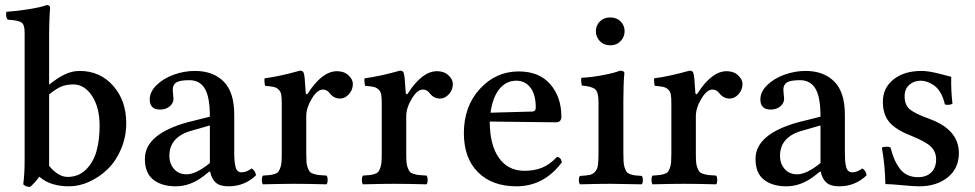

<svg xmlns="http://www.w3.org/2000/svg" viewBox="-20 -718 3809 750"><path d="M171.9 -349.1V-69.8Q208 -26.9 244.1 -26.9Q287.1 -26.9 316.2 -55.9Q345.2 -85 357.2 -128.4Q369.1 -171.9 369.1 -226.1Q369.1 -298.3 339.6 -343.3Q310.1 -388.2 266.1 -388.2Q240.7 -388.2 220.7 -380.4Q200.7 -372.6 171.9 -349.1ZM70.8 2Q76.2 -38.6 76.2 -89.8V-591.8Q76.2 -621.6 64 -630.1Q51.8 -638.7 9.8 -641.1Q1 -653.8 4.9 -671.9Q44.4 -674.3 92.8 -682.1Q141.1 -689.9 162.1 -698.2Q175.8 -698.2 175.8 -687Q175.8 -686 175.3 -681.2Q174.8 -676.3 174.3 -667.2Q173.8 -658.2 173.3 -646.7Q172.9 -635.3 172.4 -618.2Q171.9 -601.1 171.9 -583V-387.2Q206.5 -415 234.4 -428Q262.2 -440.9 291 -440.9Q370.6 -440.9 421.9 -383.1Q473.1 -325.2 473.1 -236.8Q473.1 -183.6 453.1 -136.2Q433.1 -88.9 400.9 -57.6Q368.7 -26.4 329.1 -8.3Q289.6 9.8 250 9.8Q175.8 9.8 133.8 -27.8Q113.8 -1 97.2 12.2Q81.1 12.2 70.8 2Z M799.8 -81.1V-228L730 -208Q641.6 -184.1 641.6 -108.9Q641.6 -79.1 659.7 -58.1Q677.7 -37.1 709 -37.1Q745.6 -37.1 799.8 -81.1ZM800.8 -47.9H797.9L774.9 -29.8Q723.1 9.8 667 9.8Q611.8 9.8 578.9 -16.1Q545.9 -42 545.9 -97.2Q545.9 -195.3 715.8 -241.2L799.8 -262.2Q799.8 -339.8 779.8 -372.3Q759.8 -404.8 719.7 -404.8Q683.6 -404.8 669.2 -396.2Q654.8 -387.7 654.8 -367.2Q654.8 -359.9 656.2 -348.6Q657.7 -337.4 657.7 -332Q657.7 -315.4 643.1 -302.7Q628.4 -290 605 -290Q564.9 -290 564.9 -330.1Q564.9 -359.4 591.6 -385.5Q618.2 -411.6 658.9 -426.3Q699.7 -440.9 741.7 -440.9Q812.5 -440.9 853.8 -399.4Q895 -357.9 895 -270V-124Q895 -104 896 -91.6Q897 -79.1 899.7 -67.4Q902.3 -55.7 908.4 -50.3Q914.6 -44.9 923.8 -44.9Q943.4 -44.9 962.9 -60.1Q977.1 -52.7 980 -33.2Q935.5 9.8 872.6 9.8Q838.9 9.8 822.5 -5.1Q806.2 -20 800.8 -47.9Z M1176.3 -264.2V-120.1Q1176.3 -98.6 1177.2 -85.2Q1178.2 -71.8 1182.4 -61.8Q1186.5 -51.8 1190.4 -46.9Q1194.3 -42 1205.6 -38.6Q1216.8 -35.2 1226.1 -34.2Q1235.4 -33.2 1255.4 -32.2Q1259.8 -27.8 1259.8 -15.1Q1259.8 -2.4 1255.4 2Q1179.2 0 1129.4 0Q1081.5 0 1007.3 2Q1002.9 -2.4 1002.9 -15.1Q1002.9 -27.8 1007.3 -32.2Q1025.9 -33.2 1034.4 -34.2Q1043 -35.2 1053.2 -38.6Q1063.5 -42 1067.1 -46.9Q1070.8 -51.8 1074.7 -61.8Q1078.6 -71.8 1079.6 -85.2Q1080.6 -98.6 1080.6 -120.1V-314.9Q1080.6 -337.4 1078.4 -349.1Q1076.2 -360.8 1068.1 -368.4Q1060.1 -376 1049.1 -378.4Q1038.1 -380.9 1015.6 -382.8Q1014.2 -387.7 1013.2 -397.5Q1012.2 -407.2 1013.7 -412.1Q1070.8 -419.4 1151.4 -441.9Q1165 -441.9 1166.5 -432.1Q1170.4 -425.3 1174.3 -355Q1174.3 -351.6 1177 -350.1Q1179.7 -348.6 1182.6 -353Q1238.3 -439.9 1296.4 -439.9Q1324.2 -439.9 1341.3 -423.8Q1358.4 -407.7 1358.4 -390.1Q1358.4 -367.2 1343 -350.1Q1327.6 -333 1308.6 -333Q1284.2 -333 1268.6 -353Q1257.8 -368.2 1241.2 -368.2Q1219.2 -368.2 1197.8 -332.3Q1176.3 -296.4 1176.3 -264.2Z M1566.9 -264.2V-120.1Q1566.9 -98.6 1567.9 -85.2Q1568.8 -71.8 1573 -61.8Q1577.1 -51.8 1581.1 -46.9Q1585 -42 1596.2 -38.6Q1607.4 -35.2 1616.7 -34.2Q1626 -33.2 1646 -32.2Q1650.4 -27.8 1650.4 -15.1Q1650.4 -2.4 1646 2Q1569.8 0 1520 0Q1472.2 0 1397.9 2Q1393.6 -2.4 1393.6 -15.1Q1393.6 -27.8 1397.9 -32.2Q1416.5 -33.2 1425 -34.2Q1433.6 -35.2 1443.8 -38.6Q1454.1 -42 1457.8 -46.9Q1461.4 -51.8 1465.3 -61.8Q1469.2 -71.8 1470.2 -85.2Q1471.2 -98.6 1471.2 -120.1V-314.9Q1471.2 -337.4 1469 -349.1Q1466.8 -360.8 1458.7 -368.4Q1450.7 -376 1439.7 -378.4Q1428.7 -380.9 1406.2 -382.8Q1404.8 -387.7 1403.8 -397.5Q1402.8 -407.2 1404.3 -412.1Q1461.4 -419.4 1542 -441.9Q1555.7 -441.9 1557.1 -432.1Q1561 -425.3 1564.9 -355Q1564.9 -351.6 1567.6 -350.1Q1570.3 -348.6 1573.2 -353Q1628.9 -439.9 1687 -439.9Q1714.8 -439.9 1731.9 -423.8Q1749 -407.7 1749 -390.1Q1749 -367.2 1733.6 -350.1Q1718.3 -333 1699.2 -333Q1674.8 -333 1659.2 -353Q1648.4 -368.2 1631.8 -368.2Q1609.9 -368.2 1588.4 -332.3Q1566.9 -296.4 1566.9 -264.2Z M1896 -277.8 2058.1 -282.2Q2072.8 -282.2 2072.8 -297.9Q2072.8 -349.1 2051.8 -376Q2030.8 -402.8 1997.1 -402.8Q1958 -402.8 1931.4 -371.1Q1904.8 -339.4 1896 -277.8ZM2155.8 -105Q2171.4 -103.5 2174.8 -84Q2105 9.8 1997.1 9.8Q1902.3 9.8 1847.2 -45.2Q1792 -100.1 1792 -198.2Q1792 -302.7 1854.5 -370.8Q1917 -439 2005.9 -439Q2086.4 -439 2129.6 -388.9Q2172.9 -338.9 2172.9 -262.2Q2172.9 -240.2 2150.9 -240.2L1893.1 -243.2Q1893.1 -152.3 1928.7 -101.6Q1964.4 -50.8 2028.8 -50.8Q2066.9 -50.8 2096.9 -62.7Q2127 -74.7 2155.8 -105Z M2415 -319.8V-122.1Q2415 -100.6 2415.8 -86.9Q2416.5 -73.2 2420.2 -62.5Q2423.8 -51.8 2427.7 -46.6Q2431.6 -41.5 2441.2 -37.8Q2450.7 -34.2 2460 -33Q2469.2 -31.7 2486.8 -30.8Q2491.2 -26.4 2491.2 -14.4Q2491.2 -2.4 2486.8 2Q2467.8 1.5 2427 1Q2386.2 0.5 2365.7 0Q2317.9 0 2245.6 2Q2241.2 -2.4 2241.2 -14.4Q2241.2 -26.4 2245.6 -30.8Q2271.5 -32.2 2283.2 -34.7Q2294.9 -37.1 2304.2 -46.9Q2313.5 -56.6 2315.7 -73.2Q2317.9 -89.8 2317.9 -122.1V-319.8Q2317.9 -356.4 2305.9 -368.4Q2293.9 -380.4 2252.9 -383.8Q2251.5 -388.7 2250.5 -398.4Q2249.5 -408.2 2251 -414.1Q2291 -416 2335.4 -424.6Q2379.9 -433.1 2401.9 -441.9Q2418.9 -441.9 2418.9 -432.1Q2415 -391.1 2415 -319.8ZM2323.2 -557.4Q2307.6 -573.7 2307.6 -596.2Q2307.6 -618.7 2323.2 -634.3Q2338.9 -649.9 2363.8 -649.9Q2388.7 -649.9 2404.3 -634.3Q2419.9 -618.7 2419.9 -596.2Q2419.9 -573.7 2404.3 -557.4Q2388.7 -541 2363.8 -541Q2338.9 -541 2323.2 -557.4Z M2698.2 -264.2V-120.1Q2698.2 -98.6 2699.2 -85.2Q2700.2 -71.8 2704.3 -61.8Q2708.5 -51.8 2712.4 -46.9Q2716.3 -42 2727.5 -38.6Q2738.8 -35.2 2748 -34.2Q2757.3 -33.2 2777.3 -32.2Q2781.7 -27.8 2781.7 -15.1Q2781.7 -2.4 2777.3 2Q2701.2 0 2651.4 0Q2603.5 0 2529.3 2Q2524.9 -2.4 2524.9 -15.1Q2524.9 -27.8 2529.3 -32.2Q2547.9 -33.2 2556.4 -34.2Q2564.9 -35.2 2575.2 -38.6Q2585.4 -42 2589.1 -46.9Q2592.8 -51.8 2596.7 -61.8Q2600.6 -71.8 2601.6 -85.2Q2602.5 -98.6 2602.5 -120.1V-314.9Q2602.5 -337.4 2600.3 -349.1Q2598.1 -360.8 2590.1 -368.4Q2582 -376 2571 -378.4Q2560.1 -380.9 2537.6 -382.8Q2536.1 -387.7 2535.2 -397.5Q2534.2 -407.2 2535.6 -412.1Q2592.8 -419.4 2673.3 -441.9Q2687 -441.9 2688.5 -432.1Q2692.4 -425.3 2696.3 -355Q2696.3 -351.6 2699 -350.1Q2701.7 -348.6 2704.6 -353Q2760.3 -439.9 2818.4 -439.9Q2846.2 -439.9 2863.3 -423.8Q2880.4 -407.7 2880.4 -390.1Q2880.4 -367.2 2865 -350.1Q2849.6 -333 2830.6 -333Q2806.2 -333 2790.5 -353Q2779.8 -368.2 2763.2 -368.2Q2741.2 -368.2 2719.7 -332.3Q2698.2 -296.4 2698.2 -264.2Z M3185.1 -81.1V-228L3115.2 -208Q3026.9 -184.1 3026.9 -108.9Q3026.9 -79.1 3044.9 -58.1Q3063 -37.1 3094.2 -37.1Q3130.9 -37.1 3185.1 -81.1ZM3186 -47.9H3183.1L3160.2 -29.8Q3108.4 9.8 3052.2 9.8Q2997.1 9.8 2964.1 -16.1Q2931.2 -42 2931.2 -97.2Q2931.2 -195.3 3101.1 -241.2L3185.1 -262.2Q3185.1 -339.8 3165 -372.3Q3145 -404.8 3105 -404.8Q3068.8 -404.8 3054.4 -396.2Q3040 -387.7 3040 -367.2Q3040 -359.9 3041.5 -348.6Q3043 -337.4 3043 -332Q3043 -315.4 3028.3 -302.7Q3013.7 -290 2990.2 -290Q2950.2 -290 2950.2 -330.1Q2950.2 -359.4 2976.8 -385.5Q3003.4 -411.6 3044.2 -426.3Q3085 -440.9 3127 -440.9Q3197.8 -440.9 3239 -399.4Q3280.3 -357.9 3280.3 -270V-124Q3280.3 -104 3281.2 -91.6Q3282.2 -79.1 3284.9 -67.4Q3287.6 -55.7 3293.7 -50.3Q3299.8 -44.9 3309.1 -44.9Q3328.6 -44.9 3348.1 -60.1Q3362.3 -52.7 3365.2 -33.2Q3320.8 9.8 3257.8 9.8Q3224.1 9.8 3207.8 -5.1Q3191.4 -20 3186 -47.9Z M3424.8 -141.1Q3431.2 -145 3442.9 -145Q3451.2 -145 3458.5 -142.1Q3465.3 -115.7 3473.6 -96.2Q3481.9 -76.7 3494.4 -59.8Q3506.8 -43 3524.9 -34.4Q3543 -25.9 3565.9 -25.9Q3598.6 -25.9 3617.7 -44.4Q3636.7 -63 3636.7 -95.2Q3636.7 -125.5 3616.2 -145.3Q3595.7 -165 3538.6 -188Q3479.5 -210.9 3454.1 -240.7Q3428.7 -270.5 3428.7 -320.8Q3428.7 -374.5 3470.2 -407.7Q3511.7 -440.9 3579.6 -440.9Q3607.9 -440.9 3649.7 -429.9Q3691.4 -418.9 3695.8 -418Q3694.3 -364.7 3700.7 -313Q3696.3 -309.6 3686.5 -308.6Q3676.8 -307.6 3670.9 -310.1Q3665 -337.4 3653.1 -356.9Q3641.1 -376.5 3626.7 -385.7Q3612.3 -395 3600.1 -398.9Q3587.9 -402.8 3576.7 -402.8Q3550.3 -402.8 3532 -386.7Q3513.7 -370.6 3513.7 -341.8Q3513.7 -307.1 3534.7 -290.3Q3555.7 -273.4 3609.9 -253.9Q3725.6 -211.9 3725.6 -120.1Q3725.6 -60.1 3681.9 -25.1Q3638.2 9.8 3570.8 9.8Q3549.3 9.8 3503.4 5.4Q3457.5 1 3438.5 1Q3437 -74.2 3424.8 -141.1Z"/></svg>

Font: Common Serif Medium
Style: Regular
Weight: 500
Designer: Philipp H. Poll, Khaled Hosny
Foundry: Stefan Peev, Context Ltd.
Version: Version 1.026